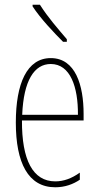

<svg xmlns="http://www.w3.org/2000/svg" viewBox="-20 -783 420 813"><path d="M149 -763H118V-756C151 -705 209 -644 247 -606H263V-617C224 -663 184 -708 149 -763ZM195 -537C94 -537 47 -429 47 -264C47 -94 99 10 214 10C255 10 290 -3 318 -22V-52C283 -27 249 -15 214 -15C119 -15 72 -106 73 -273H334V-301C334 -421 300 -537 195 -537ZM195 -512C278 -512 311 -414 310 -297H74C80 -442 125 -512 195 -512Z"/></svg>

Font: Noto Sans Arabic UI XCn Th
Style: Regular
Weight: 100
Width: 2
Designer: Monotype Design Team, Nadine Chahine and Nizar Qandah
Foundry: Monotype Imaging Inc.
Version: Version 2.010